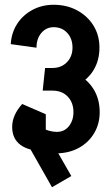

<svg xmlns="http://www.w3.org/2000/svg" viewBox="-20 -680 466 805"><path d="M284 -480Q284 -518 262 -542Q240 -566 205 -566V-660Q260 -660 303.5 -636.5Q347 -613 372 -572.5Q397 -532 397 -480ZM218 -37V-127Q250 -127 269 -151Q288 -175 288 -210H398Q398 -161 375 -122Q352 -83 311.5 -60.5Q271 -38 218 -37ZM159 -300 169 -395H200V-300ZM133 -480 25 -495Q28 -543 52 -580Q76 -617 116 -638.5Q156 -660 205 -660V-566Q174 -566 153.5 -542Q133 -518 133 -480ZM398 -209H288Q288 -250 264 -275Q240 -300 200 -300V-392Q259 -392 303.5 -369Q348 -346 373 -305Q398 -264 398 -209ZM397 -481Q397 -427 372.5 -386.5Q348 -346 304 -323.5Q260 -301 200 -301V-395Q237 -395 260.5 -419Q284 -443 284 -481ZM219 -37Q200 -37 181.5 -41.5Q163 -46 141 -55L146 -147Q168 -137 185 -132Q202 -127 219 -127ZM198 105 67 -126 147 -172 279 58ZM31 -148H124Q124 -129 135.5 -117.5Q147 -106 172 -106V-46Q102 -46 66.5 -72Q31 -98 31 -148ZM73 -244 152 -206Q124 -170 124 -148H31Q31 -197 73 -244ZM73 -244 172 -201V-91H88Z"/></svg>

Font: Akshar Light Medium
Style: Regular
Weight: 500
Version: Version 1.100